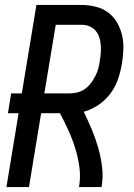

<svg xmlns="http://www.w3.org/2000/svg" viewBox="-20 -755 540 775"><path d="M97 0H6L55 -298H12L25 -378H68L127 -735H308Q338 -735 366 -728Q394 -721 416 -705Q438 -689 452 -665Q466 -641 472.5 -613.5Q479 -586 478 -556.5Q477 -527 472 -498Q467 -467 456.5 -436Q446 -405 426 -378Q406 -351 377.5 -331.5Q349 -312 318 -304Q335 -269 350 -233.5Q365 -198 376 -160Q387 -122 392 -81.5Q397 -41 390 0H299Q306 -41 300.5 -80.5Q295 -120 283.5 -157Q272 -194 256 -229Q240 -264 222 -298H146ZM260 -378Q276 -378 292.5 -382Q309 -386 323 -396Q337 -406 347 -419.5Q357 -433 365 -448.5Q373 -464 377 -479.5Q381 -495 383 -511Q386 -527 387 -543.5Q388 -560 386.5 -576Q385 -592 380 -606.5Q375 -621 364.5 -632.5Q354 -644 339.5 -649.5Q325 -655 309 -655H205L159 -378Z"/></svg>

Font: Iosevka Term Curly Medium
Style: Italic
Weight: 500
Italic angle: -9°
Designer: Belleve Invis
Foundry: Belleve Invis
Version: Version 32.3.0